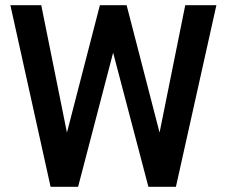

<svg xmlns="http://www.w3.org/2000/svg" viewBox="-20 -720 874 740"><path d="M175 0 20 -700H139L238 -209L365 -700H468L595 -209L694 -700H814L658 0H552L416 -517L281 0Z"/></svg>

Font: Zen Kaku Gothic New
Style: Bold
Weight: 700
Designer: Yoshimichi Ohira
Foundry: Positype
Version: Version 1.002